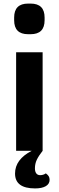

<svg xmlns="http://www.w3.org/2000/svg" viewBox="-20 -842 328 1072"><path d="M70 -550H218V0H70ZM59 -729V-744Q59 -822 137 -822H151Q229 -822 229 -744V-729Q229 -651 151 -651H137Q59 -651 59 -729ZM64 127Q64 48 157 0H218Q196 28 185.5 50Q175 72 175 98Q175 116 182.5 126Q190 136 204 136Q222 136 236 126Q247 134 252 142Q257 150 257 162Q257 185 235.5 197.5Q214 210 176 210Q64 210 64 127Z"/></svg>

Font: Krub
Style: Bold
Weight: 700
Version: Version 1.000; ttfautohint (v1.6)